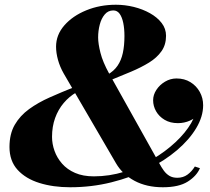

<svg xmlns="http://www.w3.org/2000/svg" viewBox="-20 -780 888 810"><path d="M667 10Q598.5 10 547.5 -17.2Q496.5 -44.5 469.5 -91L249 -469.5Q232.5 -498.5 224.5 -527.8Q216.5 -557 216.5 -583Q216.5 -633 251.5 -673Q286.5 -713 344 -736.5Q401.5 -760 469 -760Q507 -760 544.5 -750.8Q582 -741.5 612.8 -724.2Q643.5 -707 662 -683Q680.5 -659 680.5 -629Q680.5 -591 661.2 -563.8Q642 -536.5 608.8 -516Q575.5 -495.5 532.8 -477.5Q490 -459.5 443 -440.5L433 -464.5Q460.5 -480 476 -502.8Q491.5 -525.5 498.2 -556.5Q505 -587.5 505 -628Q505 -659 500 -683.2Q495 -707.5 484.8 -721.8Q474.5 -736 458 -736Q436 -736 421.8 -719Q407.5 -702 400.8 -676Q394 -650 394 -622Q394 -596 403.8 -557.2Q413.5 -518.5 440.5 -469.5L651.5 -92Q661 -74 671.2 -60Q681.5 -46 695 -38Q708.5 -30 728 -30Q752.5 -30 770.8 -43.2Q789 -56.5 802 -77.5L823.5 -70.5Q809.5 -37.5 772 -13.8Q734.5 10 667 10ZM276 10Q204.5 10 146.5 -8Q88.5 -26 54.2 -63.5Q20 -101 20 -160Q20 -215 42.2 -253.5Q64.5 -292 102.8 -319.8Q141 -347.5 190 -369.2Q239 -391 293 -412.5L302.5 -390.5Q272 -373 248.8 -345.5Q225.5 -318 212.5 -282Q199.5 -246 199.5 -202.5Q199.5 -173 210 -143.5Q220.5 -114 242 -89.5Q263.5 -65 296.8 -50.5Q330 -36 376 -36Q441.5 -36 504.5 -55.5Q567.5 -75 622.8 -107.8Q678 -140.5 720.2 -180Q762.5 -219.5 786.2 -260.2Q810 -301 810 -336H836Q836 -316.5 820.8 -299.2Q805.5 -282 781.5 -271.2Q757.5 -260.5 730.5 -260.5Q698 -260.5 674.5 -274.5Q651 -288.5 638.5 -310.5Q626 -332.5 626 -357Q626 -380 639.8 -401Q653.5 -422 676.2 -435.5Q699 -449 724.5 -449Q758 -449 783.2 -433.5Q808.5 -418 822.8 -392.2Q837 -366.5 837 -336Q837 -288.5 808 -239.8Q779 -191 726.5 -146.2Q674 -101.5 603.5 -66.5Q533 -31.5 449.8 -10.8Q366.5 10 276 10Z"/></svg>

Font: Bodoni Moda 9pt ExtraBold
Style: Italic
Weight: 800
Italic angle: -13°
Designer: Owen Earl
Foundry: indestructible type
Version: Version 2.004